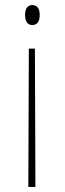

<svg xmlns="http://www.w3.org/2000/svg" viewBox="-20 -563 256 759"><path d="M107 -543C93 -543 79 -533 79 -504C79 -474 93 -464 107 -464C124 -464 137 -474 137 -504C137 -533 124 -543 107 -543ZM118 -371H94L92 176H120Z"/></svg>

Font: Noto Serif Armenian ExtraCondensed Thin
Style: Regular
Weight: 100
Width: 2
Designer: Monotype Design Team
Foundry: Monotype Imaging Inc.
Version: Version 2.008